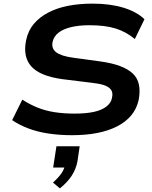

<svg xmlns="http://www.w3.org/2000/svg" viewBox="-20 -735 839 1058"><path d="M376 10Q307 10 245 0.5Q183 -9 133 -28.5Q83 -48 47 -73L103 -186Q143 -160 186 -142.5Q229 -125 279.5 -117Q330 -109 391 -109Q454 -109 497.5 -118.5Q541 -128 566.5 -148Q592 -168 597 -195Q604 -225 591 -241.5Q578 -258 551 -266.5Q524 -275 484 -279L322 -299Q200 -316 152.5 -369Q105 -422 124 -514Q135 -566 166 -603Q197 -640 245.5 -665.5Q294 -691 355.5 -703Q417 -715 490 -715Q587 -715 660.5 -692.5Q734 -670 776 -629L723 -520Q675 -560 617 -578Q559 -596 473 -596Q415 -596 371.5 -585.5Q328 -575 302.5 -555Q277 -535 270 -505Q262 -468 289.5 -447Q317 -426 383 -417L536 -396Q658 -379 710.5 -331Q763 -283 744 -184Q733 -135 703 -99Q673 -63 625 -38.5Q577 -14 515 -2Q453 10 376 10ZM310 303 272 271Q304 242 320 218Q336 194 339 168L360 188H273L291 71H419L407 153Q399 197 375 233.5Q351 270 310 303Z"/></svg>

Font: Nunito Sans 10pt Expanded
Style: Bold Italic
Weight: 700
Width: 7
Italic angle: -9°
Designer: Vernon Adams
Foundry: Vernon Adams
Version: Version 3.101;gftools[0.9.27]